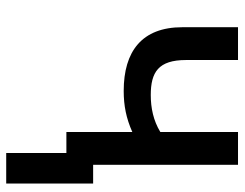

<svg xmlns="http://www.w3.org/2000/svg" viewBox="-102 -476 768 603"><g transform="rotate(90 281.5 -175.0)"><path d="M395 0H461V189H557V-84H498V-539H395V-295C359 -273 319 -265 279 -265C207 -265 169 -289 169 -376V-539H66V-364C66 -237 142 -180 266 -180C313 -180 352 -188 395 -207Z"/></g></svg>

Font: Noto Sans Mono SemiCondensed Medium
Style: Regular
Weight: 500
Width: 4
Designer: Monotype Design Team
Foundry: Monotype Imaging Inc.
Version: Version 2.014